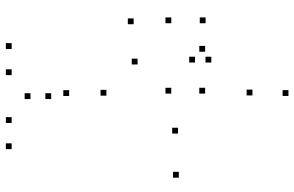

<svg xmlns="http://www.w3.org/2000/svg" viewBox="-196 -794 1011 660"><g transform="rotate(-90 310.0 -463.5)"><path d="M338.8 -264.4V-284.4H318.8V-264.4ZM482.7 -264.4V-284.4H462.7V-264.4ZM445.5 -299.1V-319.1H425.5V-299.1ZM445.5 -243.1V-263.1H425.5V-243.1ZM332.5 -101.7V-121.7H312.5V-101.7ZM201.4 -357.6V-377.6H181.4V-357.6ZM331.7 -603.8V-623.8H311.7V-603.8ZM438.9 -496.6V-516.6H418.9V-496.6ZM577.2 -510.1V-530.1H557.2V-510.1ZM330.5 -731.9V-751.9H310.5V-731.9ZM49.8 -354.9V-374.9H29.8V-354.9ZM330.7 22V2H310.7V22ZM580.6 -262.8V-282.8H560.6V-262.8ZM580.6 -380.7V-400.7H560.6V-380.7ZM338.8 -380.7V-400.7H318.8V-380.7ZM320 -793.6V-813.6H300V-793.6ZM492.2 -929.4V-949.4H472.2V-929.4ZM402.2 -929.4V-949.4H382.2V-929.4ZM320 -864.8V-884.8H300V-864.8ZM237.8 -929.4V-949.4H217.8V-929.4ZM147.8 -929.4V-949.4H127.8V-929.4Z"/></g></svg>

Font: Monaspace Neon Dots Var
Style: Regular
Weight: 400
Designer: Riley Cran and the Lettermatic Team
Version: Version 1.100 (Monaspace Neon Dots)